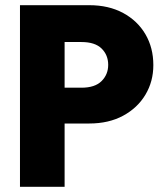

<svg xmlns="http://www.w3.org/2000/svg" viewBox="-20 -720 640 740"><path d="M57 0V-700H324Q399 -700 454.5 -670Q510 -640 540.5 -588Q571 -536 571 -469Q571 -406 540.5 -355Q510 -304 454.5 -274Q399 -244 324 -244H229V0ZM229 -382H294Q346 -382 371.5 -407.5Q397 -433 397 -470Q397 -508 371.5 -533Q346 -558 294 -558H229Z"/></svg>

Font: Red Hat Mono
Style: Regular
Weight: 300
Monospace: yes
Designer: Pentagram, MCKL
Foundry: Pentagram, MCKL
Version: Version 1.023